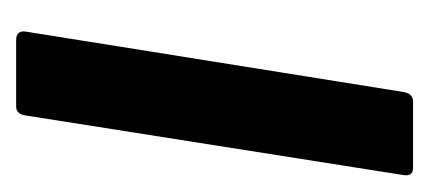

<svg xmlns="http://www.w3.org/2000/svg" viewBox="-167 -365 532 238"><g transform="rotate(90 99.0 -246.0)"><path d="M30 0Q18 0 19 -11L94 -480Q96 -492 106 -492H188Q199 -492 197 -480L123 -11Q121 0 112 0Z"/></g></svg>

Font: Sofia Sans Condensed
Style: Bold Italic
Weight: 700
Italic angle: -9°
Version: Version 4.100